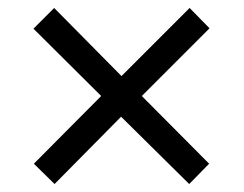

<svg xmlns="http://www.w3.org/2000/svg" viewBox="-20 -594 612 482"><path d="M456 -574 506 -523 336 -353 505 -183 455 -132 284 -301 117 -132 65 -183 234 -353 64 -522 116 -574 285 -403Z"/></svg>

Font: Noto Sans Tifinagh Rhissa Ixa
Style: Regular
Weight: 400
Designer: JamraPatel
Foundry: JamraPatel LLC
Version: Version 2.006; ttfautohint (v1.8.4.7-5d5b)